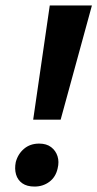

<svg xmlns="http://www.w3.org/2000/svg" viewBox="-20 -678 358 706"><path d="M102 -238 163 -658H318L203 -238ZM107 8Q79 8 62 -4Q45 -16 39 -36.5Q33 -57 38 -82Q46 -112 68.5 -131Q91 -150 124 -150Q151 -150 168 -137Q185 -124 191.5 -103.5Q198 -83 192 -59Q185 -27 161.5 -9.5Q138 8 107 8Z"/></svg>

Font: Ysabeau ExtraBold
Style: Italic
Weight: 800
Italic angle: -12°
Designer: Christian Thalmann (Catharsis Fonts)
Version: Version 2.002